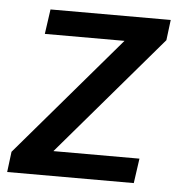

<svg xmlns="http://www.w3.org/2000/svg" viewBox="-43 -558 557 599"><g transform="rotate(5 235.0 -258.5)"><path d="M1 0 9 -64 330 -439.5H80.5L91.5 -517H468L460 -453L139 -77.5H408.5L397.5 0Z"/></g></svg>

Font: Public Sans Medium
Style: Italic
Weight: 500
Italic angle: -8°
Designer: The Public Sans project authors (U.S. Web Design System). Libre Franklin designed by Pablo Impallari and Rodrigo Fuenzal
Version: Version 1.007; ttfautohint (v1.8.1) -l 8 -r 50 -G 200 -x 14 